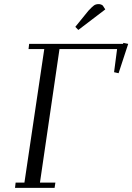

<svg xmlns="http://www.w3.org/2000/svg" viewBox="-20 -916 645 936"><path d="M53.2 0 56.2 -25.9H99.1L195.8 -676.8H119.1L122.1 -702.1H580.1L581.1 -707L605 -702.1L558.1 -559.1L536.1 -564L550.8 -676.8H270L174.8 -25.9H250L246.1 0ZM347.2 -785.2 411.1 -863.8Q429.2 -883.3 438.2 -889.6Q447.3 -896 460.9 -896Q466.3 -896 471.4 -894.3Q476.6 -892.6 478.5 -890.6L481 -889.2L493.2 -870.1L361.8 -770Z"/></svg>

Font: Dehuti Alt
Style: Italic
Weight: 400
Version: Version 1.2